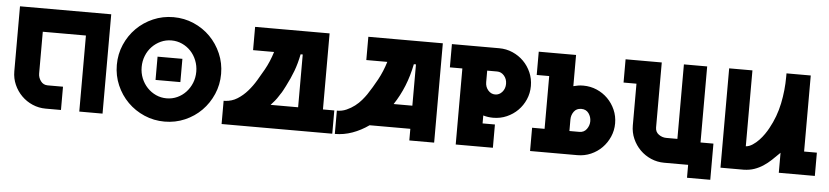

<svg xmlns="http://www.w3.org/2000/svg" viewBox="-46 -988 5819 1348"><g transform="rotate(5 2863.5 -313.5)"><path d="M693 -700V0H529V-536H225V-242Q225 -213 243 -188.5Q261 -164 292 -164H400V0H292Q243 0 199 -19Q155 -38 122 -71Q89 -104 69.5 -148Q50 -192 50 -242V-700Z M1131 -718Q1207 -718 1274 -689Q1341 -660 1390.5 -610Q1440 -560 1469 -493Q1498 -426 1498 -350Q1498 -274 1469 -207Q1440 -140 1390.5 -90Q1341 -40 1274 -11Q1207 18 1131 18Q1055 18 988 -11Q921 -40 871 -90Q821 -140 792 -207Q763 -274 763 -350Q763 -426 792 -493Q821 -560 871 -610Q921 -660 988 -689Q1055 -718 1131 -718ZM1131 -146Q1171 -146 1206 -162Q1241 -178 1267 -206Q1293 -234 1308 -271Q1323 -308 1323 -350Q1323 -392 1308 -429.5Q1293 -467 1267 -494.5Q1241 -522 1206 -538Q1171 -554 1131 -554Q1091 -554 1056 -538Q1021 -522 994.5 -494.5Q968 -467 953 -429.5Q938 -392 938 -350Q938 -308 953 -271Q968 -234 994.5 -206Q1021 -178 1056 -162Q1091 -146 1131 -146ZM1218 -432V-268H1043V-432Z M1541 -164Q1589 -166 1628 -190.5Q1667 -215 1698.5 -251Q1730 -287 1755 -329Q1780 -371 1801 -408Q1834 -467 1855 -536H1707V-700H2232V-164H2312V0H1532V-164ZM2057 -164V-536H2042Q2029 -470 2009 -416.5Q1989 -363 1959 -305Q1950 -288 1942 -272.5Q1934 -257 1925 -245Q1922 -241 1916 -231Q1905 -213 1891 -196Q1877 -179 1863 -164Z M2330 0V-164Q2366 -164 2397.5 -178Q2429 -192 2455 -212Q2481 -232 2500.5 -255Q2520 -278 2533 -297Q2567 -348 2599.5 -407.5Q2632 -467 2653 -536H2505V-700H3030V0H2855V-82H2568Q2513 -43 2453 -21.5Q2393 0 2330 0ZM2723 -245H2855V-536H2840Q2824 -454 2794.5 -381Q2765 -308 2723 -245Z M3094 -536V-700H3427Q3478 -700 3522.5 -680.5Q3567 -661 3600 -628Q3633 -595 3652.5 -550.5Q3672 -506 3672 -455Q3672 -404 3652.5 -359.5Q3633 -315 3600 -282Q3567 -249 3522.5 -229.5Q3478 -210 3427 -210Q3390 -210 3357 -220V-164H3444V0H3182V-536ZM3357 -536V-455Q3357 -421 3377.5 -397.5Q3398 -374 3427 -374Q3456 -374 3476.5 -397.5Q3497 -421 3497 -455Q3497 -489 3476.5 -512.5Q3456 -536 3427 -536Z M3794 -164V-536H3706V-700H3969V-480Q3988 -485 4003.5 -487.5Q4019 -490 4039 -490Q4089 -490 4133.5 -471Q4178 -452 4211.5 -418.5Q4245 -385 4264.5 -340.5Q4284 -296 4284 -245Q4284 -195 4264.5 -150.5Q4245 -106 4212 -72.5Q4179 -39 4134.5 -19.5Q4090 0 4039 0H3706V-164ZM3969 -164H4039Q4072 -164 4090.5 -189.5Q4109 -215 4109 -245Q4109 -276 4091 -301Q4073 -326 4039 -326Q4005 -326 3987 -301Q3969 -276 3969 -245Z M4318 -536V-700H4573V-242Q4573 -210 4597.5 -192.5Q4622 -175 4651 -175H4729V-700H4893V-164H4984V91H4820V0H4651Q4602 0 4558 -19Q4514 -38 4481 -71Q4448 -104 4428.5 -148Q4409 -192 4409 -242V-536Z M5212 -700V-165Q5236 -167 5259.5 -182.5Q5283 -198 5303 -219Q5323 -240 5339.5 -264Q5356 -288 5366 -307Q5413 -392 5432.5 -486.5Q5452 -581 5452 -677V-700H5623V-164H5713V0H5459V-141L5456 -138Q5429 -111 5403 -86.5Q5377 -62 5348 -43Q5319 -24 5286 -12.5Q5253 -1 5212 0H5048V-700Z"/></g></svg>

Font: Aoudax Cyrillic
Style: Regular
Weight: 400
Designer: William Zhang
Foundry: William Zhang
Version: Version 1.00 June 4, 2021, initial release